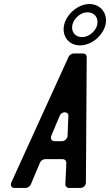

<svg xmlns="http://www.w3.org/2000/svg" viewBox="-20 -932 546 952"><path d="M52 0H107C117 0 129 -8 133 -18L178 -125C182 -135 194 -143 204 -143H291C301 -143 309 -135 309 -125L304 -18C304 -8 312 0 322 0H378C393 0 406 -12 406 -27L410 -650C410 -659 402 -667 393 -667H345C336 -667 324 -659 320 -650L36 -27C30 -12 37 0 52 0ZM234 -258 276 -358C285 -381 320 -381 319 -358L315 -258C314 -244 301 -232 287 -232H250C236 -232 229 -244 234 -258ZM376 -707C438 -707 491 -759 503 -809C516 -867 477 -912 424 -912C363 -912 309 -858 298 -809C285 -751 323 -707 376 -707ZM386 -748C354 -748 331 -774 339 -809C346 -839 377 -871 414 -871C447 -871 470 -845 462 -809C455 -779 423 -748 386 -748Z"/></svg>

Font: DIN Rundschrift
Style: EngKursiv
Weight: 400
Width: 3
Version: Version 1.027